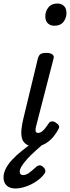

<svg xmlns="http://www.w3.org/2000/svg" viewBox="-63 -815 397 1089"><path d="M134 15Q100 15 82.5 1Q65 -13 60.5 -35Q56 -57 59 -83.5Q62 -110 68 -136L152 -484Q158 -503 168 -509Q178 -515 201 -515Q223 -515 234 -506.5Q245 -498 241 -484L143 -104Q138 -86 138.5 -76.5Q139 -67 143 -64Q147 -61 153 -61Q163 -61 172 -67Q181 -73 191 -85Q201 -97 213 -115Q220 -126 231.5 -126.5Q243 -127 254 -119Q267 -111 271 -102Q275 -93 269 -84Q260 -65 241.5 -41.5Q223 -18 196 -1.5Q169 15 134 15ZM245 -669Q223 -669 208.5 -682.5Q194 -696 194 -723Q194 -751 211.5 -773Q229 -795 263 -795Q285 -795 299.5 -781.5Q314 -768 314 -741Q314 -713 297 -691Q280 -669 245 -669ZM24 254Q-7 254 -25 237.5Q-43 221 -43 191Q-43 167 -30.5 142Q-18 117 6 91Q30 65 64.5 37.5Q99 10 143 -23L204 -21V-16Q170 12 141.5 37.5Q113 63 92.5 85.5Q72 108 60.5 126.5Q49 145 49 158Q49 168 54 173Q59 178 67 178Q85 178 102 165.5Q119 153 144 130Q149 125 159.5 123Q170 121 182 132Q191 140 193.5 150Q196 160 190 169Q171 195 142.5 214Q114 233 82.5 243.5Q51 254 24 254Z"/></svg>

Font: Playwrite IS
Style: Regular
Weight: 400
Designer: Veronika Burian, José Scaglione
Foundry: TypeTogether
Version: Version 1.002